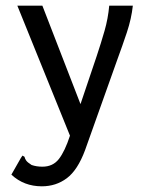

<svg xmlns="http://www.w3.org/2000/svg" viewBox="-20 -480 540 675"><path d="M127 175Q64 175 20 134L53 76L59 67L66 71Q68 79 72.5 85Q77 91 91 100Q108 106 129 106Q166 106 187 79Q208 52 226 -3L41 -460H129L263 -114L320 -283Q335 -328 347.5 -371.5Q360 -415 364 -460H447Q442 -414 426 -366Q410 -318 393 -272L279 48Q253 118 215 146.5Q177 175 127 175Z"/></svg>

Font: Inconsolata Medium
Style: Regular
Weight: 500
Monospace: yes
Designer: Raph Levien, Cyreal, Brenton Simpson
Foundry: Raph Levien, Cyreal, Google
Version: Version 3.001; ttfautohint (v1.8.2.53-6de2)